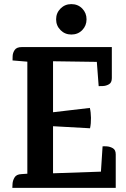

<svg xmlns="http://www.w3.org/2000/svg" viewBox="-20 -914 613 934"><path d="M238 -616V-368L417 -389Q422 -369 422.5 -341Q423 -313 418 -290L238 -300V-71L471 -79L479 -202Q484 -203 499.5 -202Q515 -201 529 -193Q543 -185 543 -163V0H40Q40 -5 41 -20.5Q42 -36 51 -51Q60 -66 84 -67L113 -69V-614L41 -620Q41 -625 41.5 -641Q42 -657 51.5 -671Q61 -685 86 -685H524V-534Q524 -512 510 -504Q496 -496 480.5 -495.5Q465 -495 460 -495L451 -613ZM327 -746Q296 -746 274.5 -767.5Q253 -789 253 -820Q253 -851 274.5 -872.5Q296 -894 327 -894Q359 -894 380 -872.5Q401 -851 401 -820Q401 -789 380 -767.5Q359 -746 327 -746Z"/></svg>

Font: Karma Variable Light
Style: Regular
Weight: 300
Designer: Joana Correia
Foundry: Indian Type Foundry
Version: Version 3.000